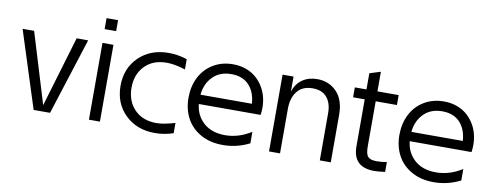

<svg xmlns="http://www.w3.org/2000/svg" viewBox="-63 -1053 3534 1379"><g transform="rotate(10 1704.5 -364.0)"><path d="M219.2 0 40 -560.1H124L280.8 -45.9L434.1 -560.1H518.1L338.9 0Z M622.6 -560.1H702.6V0H622.6ZM620.6 -660.2V-740.2H704.6V-660.2Z M1238.8 -475.1Q1159.7 -500 1103.5 -500Q1002 -500 942.9 -438.5Q883.8 -377 883.8 -279.8Q883.8 -183.1 942.9 -121.6Q1002 -60.1 1103.5 -60.1Q1155.3 -60.1 1238.8 -85V-9.8Q1172.4 12.2 1104.5 12.2Q972.2 12.2 887.9 -69.6Q803.7 -151.4 803.7 -279.8Q803.7 -408.2 887.9 -490Q972.2 -571.8 1104.5 -571.8Q1172.4 -571.8 1238.8 -549.8Z M1600.1 12.2Q1506.8 12.2 1438 -26.6Q1369.1 -65.4 1334.2 -131.1Q1299.3 -196.8 1299.3 -279.8Q1299.3 -362.3 1332.5 -428.5Q1365.7 -494.6 1429 -533.2Q1492.2 -571.8 1574.2 -571.8Q1623 -571.8 1665 -557.4Q1707 -543 1737.8 -517.6Q1768.6 -492.2 1790.8 -458Q1813 -423.8 1824 -383.5Q1835 -343.3 1835 -299.8Q1835 -276.4 1831.1 -248H1380.4Q1388.2 -166 1447 -113Q1505.9 -60.1 1604 -60.1Q1702.6 -60.1 1793.9 -118.2V-34.2Q1701.7 12.2 1600.1 12.2ZM1380.4 -315.9H1755.4Q1749.5 -401.4 1702.9 -450.7Q1656.2 -500 1574.2 -500Q1489.7 -500 1439 -448.2Q1388.2 -396.5 1380.4 -315.9Z M1936 -560.1H2016.1V-451.2Q2035.6 -510.7 2080.8 -541.3Q2126 -571.8 2188 -571.8Q2273.4 -571.8 2329.8 -513.7Q2386.2 -455.6 2386.2 -345.2V0H2306.2V-345.2Q2306.2 -417 2271 -459Q2235.8 -501 2167 -501Q2092.8 -501 2054.4 -452.9Q2016.1 -404.8 2016.1 -325.2V0H1936Z M2703.6 6.8Q2547.9 6.8 2547.9 -145V-487.8H2462.9V-560.1H2547.9V-678.2L2627.9 -703.1V-560.1H2782.7V-487.8H2627.9V-158.2Q2627.9 -102.1 2645.8 -83.5Q2663.6 -64.9 2708.5 -64.9Q2744.1 -64.9 2782.7 -71.8V0Q2733.9 6.8 2703.6 6.8Z M3138.2 12.2Q3044.9 12.2 2976.1 -26.6Q2907.2 -65.4 2872.3 -131.1Q2837.4 -196.8 2837.4 -279.8Q2837.4 -362.3 2870.6 -428.5Q2903.8 -494.6 2967 -533.2Q3030.3 -571.8 3112.3 -571.8Q3161.1 -571.8 3203.1 -557.4Q3245.1 -543 3275.9 -517.6Q3306.6 -492.2 3328.9 -458Q3351.1 -423.8 3362.1 -383.5Q3373 -343.3 3373 -299.8Q3373 -276.4 3369.1 -248H2918.5Q2926.3 -166 2985.1 -113Q3043.9 -60.1 3142.1 -60.1Q3240.7 -60.1 3332 -118.2V-34.2Q3239.7 12.2 3138.2 12.2ZM2918.5 -315.9H3293.5Q3287.6 -401.4 3241 -450.7Q3194.3 -500 3112.3 -500Q3027.8 -500 2977.1 -448.2Q2926.3 -396.5 2918.5 -315.9Z"/></g></svg>

Font: TASA Explorer
Style: Regular
Weight: 400
Designer: Weizhong Zhang
Foundry: Local Remote
Version: Version 1.000;Glyphs 3.1.2 (3151)